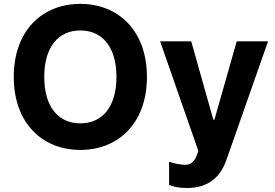

<svg xmlns="http://www.w3.org/2000/svg" viewBox="-20 -757 1408 982"><path d="M731.5 -363.6C731.5 -601.6 583.8 -737.2 391 -737.2C197.1 -737.2 50.4 -601.6 50.4 -363.6C50.4 -126.8 197.1 9.9 391 9.9C583.8 9.9 731.5 -125.7 731.5 -363.6ZM206.3 -363.6C206.3 -517.8 279.1 -601.2 391 -601.2C502.5 -601.2 575.6 -517.8 575.6 -363.6C575.6 -209.5 502.5 -126.1 391 -126.1C279.1 -126.1 206.3 -209.5 206.3 -363.6ZM799 -545.5 994.7 15.6 985.8 38.7C972.7 73.2 953.1 85.6 926.8 85.9C911.9 85.9 877.8 82 844.8 70.3V188.9C866.5 198.2 897.4 204.5 935.7 204.5C1048.3 204.5 1108 147 1138.8 58.9L1350.9 -545.5H1190.7L1076.7 -144.9H1071L958.1 -545.5Z"/></svg>

Font: Margiela Sans
Style: Bold
Weight: 700
Designer: Stefan Endress, Andreas Faust
Version: Version 1.100;FEAKit 1.0